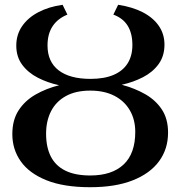

<svg xmlns="http://www.w3.org/2000/svg" viewBox="-20 -771 754 802"><path d="M357 11Q246.5 11 174.2 -18Q102 -47 66.8 -97Q31.5 -147 31.5 -210.5Q31.5 -270 57.8 -310.2Q84 -350.5 128.5 -376Q173 -401.5 227 -415Q178.5 -425.5 137.8 -446.5Q97 -467.5 72.5 -500.8Q48 -534 48 -580.5Q48 -626 72.2 -661.5Q96.5 -697 140.2 -720Q184 -743 241.5 -751L261.5 -710Q221 -693.5 199.8 -661.5Q178.5 -629.5 178.5 -581Q178.5 -513 225 -477.2Q271.5 -441.5 358 -441.5Q415.5 -441.5 454.5 -458.2Q493.5 -475 513.2 -506.5Q533 -538 533 -583Q533 -631.5 513.5 -663.2Q494 -695 453.5 -710L473.5 -751Q533.5 -742 576.8 -719.5Q620 -697 643.5 -662.8Q667 -628.5 667 -584.5Q667 -537 642.5 -503.2Q618 -469.5 577.2 -448.5Q536.5 -427.5 488.5 -417Q543 -402.5 586.8 -377.5Q630.5 -352.5 656.2 -313.5Q682 -274.5 682 -217Q682 -148.5 644.2 -97.2Q606.5 -46 534 -17.5Q461.5 11 357 11ZM357 -38Q447.5 -38 496.2 -83.8Q545 -129.5 545 -220Q545 -271.5 522.2 -310.5Q499.5 -349.5 457.5 -371Q415.5 -392.5 357 -392.5Q296 -392.5 254.8 -369.5Q213.5 -346.5 193 -306Q172.5 -265.5 172.5 -212.5Q172.5 -156.5 192.2 -117.5Q212 -78.5 253 -58.2Q294 -38 357 -38Z"/></svg>

Font: Merriweather 48pt SemiBold
Style: Regular
Weight: 600
Version: Version 2.100